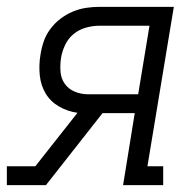

<svg xmlns="http://www.w3.org/2000/svg" viewBox="-48 -540 568 560"><path d="M-28 0V-55H55L178 -211Q149 -215 124 -229.5Q99 -244 85 -267.5Q71 -291 68 -320.5Q65 -350 70 -380Q73 -400 79.5 -419Q86 -438 98.5 -455Q111 -472 128 -485Q145 -498 164 -506Q183 -514 202.5 -517Q222 -520 242 -520H459L382 -55H428V0H311L345 -210H251L86 0ZM355 -265 388 -465H242Q223 -465 203 -459.5Q183 -454 167 -441Q151 -428 142 -409Q133 -390 130 -371Q127 -351 128.5 -331Q130 -311 141 -295.5Q152 -280 170.5 -272.5Q189 -265 209 -265Z"/></svg>

Font: Iosevka Curly Slab Light
Style: Italic
Weight: 300
Italic angle: -9°
Monospace: yes
Designer: Belleve Invis
Foundry: Belleve Invis
Version: Version 22.1.2; ttfautohint (v1.8.4)